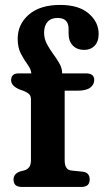

<svg xmlns="http://www.w3.org/2000/svg" viewBox="-20 -740 410 760"><path d="M236 -105.5Q236 -67.5 262.5 -65L306.5 -60.5Q335 -57.5 335 -29.5Q335 0 302 0H66.5Q33.5 0 33.5 -29Q33.5 -52.5 60 -61.5L76 -65.5Q88.5 -69 95.5 -78.5Q102.5 -88 102.5 -106.5V-346Q102.5 -359 96.5 -366Q90.5 -373 74 -380L58.5 -385.5Q24 -399.5 24 -422.5Q24 -449.5 54 -449.5H104Q102.5 -466.5 89.2 -484.5Q76 -502.5 63 -526.8Q50 -551 50 -586.5Q50 -644 94.2 -682.2Q138.5 -720.5 218 -720.5Q292 -720.5 331.2 -686.5Q370.5 -652.5 370.5 -606Q370.5 -575 354.5 -558.8Q338.5 -542.5 313.5 -542.5Q285 -542.5 268.2 -559.8Q251.5 -577 251.5 -607V-625.5Q251.5 -669 208 -669Q182 -669 168.2 -653.5Q154.5 -638 154.5 -610.5Q154.5 -587.5 165.2 -566.8Q176 -546 190.2 -526.8Q204.5 -507.5 215.2 -488.8Q226 -470 226 -450.5V-449.5H320.5Q353 -449.5 353 -423.5Q353 -405 337 -393Q321 -381 285.5 -381H236Z"/></svg>

Font: Fraunces 72pt SuperSoft SemiBold
Style: Regular
Weight: 600
Version: Version 1.000;[b76b70a41]